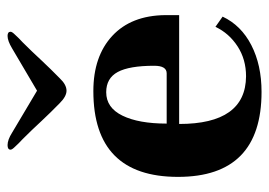

<svg xmlns="http://www.w3.org/2000/svg" viewBox="-122 -580 712 508"><g transform="rotate(-90 234.0 -326.0)"><path d="M245 10Q20 10 20 -211Q20 -435 247 -435Q339 -435 393 -385Q447 -335 448 -245V-208H160Q160 -32 286 -31Q331 -31 365.5 -53.5Q400 -76 417 -112L444 -93Q421 -44 368.5 -17Q316 10 245 10ZM161 -241H294Q314 -241 314 -274Q314 -340 297.5 -370.5Q281 -401 244 -401Q203 -401 182 -358Q161 -315 161 -241ZM248 -506Q233 -506 215 -524L191 -548L168 -572Q144 -598 120 -622Q108 -633 100 -642Q92 -650 92 -654Q92 -662 104 -662Q118 -662 137 -650L248 -584L360 -650Q380 -662 393 -662Q404 -662 404 -654Q404 -650 396 -642Q388 -633 376 -622Q352 -598 328 -572L305 -548L281 -524Q264 -506 248 -506Z"/></g></svg>

Font: UnnaBold
Style: Bold
Weight: 700
Designer: Jorge de Buen Unna
Foundry: Omnibus-Type
Version: Version 2.008;hotconv 1.0.109;makeotfexe 2.5.65596